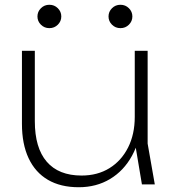

<svg xmlns="http://www.w3.org/2000/svg" viewBox="-20 -773 724 805"><path d="M310 12Q234 12 181 -19Q128 -50 100 -109.5Q72 -169 72 -254V-560H126V-265Q126 -153 176 -95Q226 -37 322 -37Q389 -37 439 -68Q489 -99 517 -154.5Q545 -210 545 -283L573 -266Q568 -183 533.5 -120Q499 -57 441.5 -22.5Q384 12 310 12ZM575 0 545 -179V-560H599V-171L629 0ZM187 -655Q166 -655 151.5 -669.5Q137 -684 137 -704Q137 -724 151.5 -738.5Q166 -753 187 -753Q208 -753 222.5 -738.5Q237 -724 237 -704Q237 -684 222.5 -669.5Q208 -655 187 -655ZM485 -655Q464 -655 449.5 -669.5Q435 -684 435 -704Q435 -724 449.5 -738.5Q464 -753 485 -753Q506 -753 520.5 -738.5Q535 -724 535 -704Q535 -684 520.5 -669.5Q506 -655 485 -655Z"/></svg>

Font: Unbounded ExtraLight
Style: Regular
Weight: 250
Designer: Luke Prowse, Jean-Baptiste Morizot, Fátima Lázaro, Florian Runge
Foundry: NaN
Version: Version 1.701;gftools[0.9.28.dev5+ged2979d]